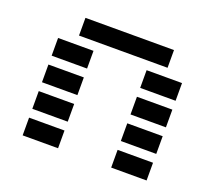

<svg xmlns="http://www.w3.org/2000/svg" viewBox="-116 -839 1111 995"><g transform="rotate(20 439.5 -342.0)"><path d="M781.2 -97.7V0H585.9V-97.7ZM293 -97.7V0H97.7V-97.7ZM781.2 -244.1V-146.5H585.9V-244.1ZM293 -244.1V-146.5H97.7V-244.1ZM781.2 -390.6V-293H585.9V-390.6ZM293 -390.6V-293H97.7V-390.6ZM781.2 -537.1V-439.5H585.9V-537.1ZM293 -537.1V-439.5H97.7V-537.1ZM683.6 -683.6V-585.9H195.3V-683.6Z"/></g></svg>

Font: Trigram
Style: Regular
Weight: 400
Designer: GGBotNet
Foundry: GGBotNet
Version: 1.05